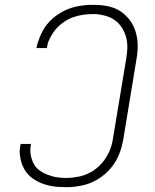

<svg xmlns="http://www.w3.org/2000/svg" viewBox="-20 -763 640 791"><path d="M250 8Q235 8 220.5 7Q206 6 192 3.5Q178 1 164 -3.5Q150 -8 138 -14Q126 -20 114.5 -28Q103 -36 94 -46.5Q85 -57 78.5 -69Q72 -81 68 -94.5Q64 -108 62 -125Q60 -142 62 -152L65 -170H108L107 -166Q105 -154 105 -142.5Q105 -131 107.5 -120Q110 -109 114 -99Q118 -89 124 -80Q130 -71 139 -64Q148 -57 157 -52Q166 -47 176.5 -43Q187 -39 198 -36Q209 -33 222.5 -31.5Q236 -30 244 -30H254Q267 -30 279.5 -31.5Q292 -33 305 -35.5Q318 -38 331 -43Q344 -48 355.5 -54.5Q367 -61 378 -70Q389 -79 398 -89Q407 -99 414.5 -110.5Q422 -122 428 -134Q434 -146 438.5 -161Q443 -176 444 -184L500 -521Q502 -535 503.5 -548.5Q505 -562 504.5 -575.5Q504 -589 501.5 -601.5Q499 -614 494 -626Q489 -638 482.5 -648.5Q476 -659 467 -668Q458 -677 447 -684Q436 -691 424 -695Q412 -699 396.5 -702Q381 -705 372 -705H360Q341 -705 321.5 -702Q302 -699 283 -692.5Q264 -686 247 -675Q230 -664 216 -649.5Q202 -635 190 -613.5Q178 -592 176 -580L173 -565H130Q133 -579 138 -594Q143 -609 149.5 -623Q156 -637 164.5 -650Q173 -663 184 -674.5Q195 -686 207.5 -695.5Q220 -705 234 -713Q248 -721 262.5 -726.5Q277 -732 292 -735.5Q307 -739 324.5 -741Q342 -743 352 -743H364Q381 -743 397.5 -741.5Q414 -740 430.5 -736Q447 -732 461.5 -725Q476 -718 488 -708Q500 -698 510.5 -685.5Q521 -673 528 -659Q535 -645 539.5 -629.5Q544 -614 546 -597.5Q548 -581 547 -561Q546 -541 544 -530L488 -189Q485 -173 481 -158Q477 -143 471 -128Q465 -113 456.5 -98.5Q448 -84 437 -71Q426 -58 413.5 -47Q401 -36 387 -27Q373 -18 358 -11.5Q343 -5 327 -1Q311 3 292.5 5.5Q274 8 263 8Z"/></svg>

Font: Iosevka Aile XLt Obl
Style: Regular
Weight: 200
Italic angle: -9°
Designer: Belleve Invis
Foundry: Belleve Invis
Version: Version 31.1.0; ttfautohint (v1.8.4)